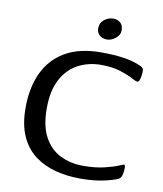

<svg xmlns="http://www.w3.org/2000/svg" viewBox="-92 -910 848 998"><g transform="rotate(10 332.0 -411.5)"><path d="M399 13Q332 13 270.5 -2.5Q209 -18 160.5 -53.5Q112 -89 84 -150Q56 -211 56 -301Q56 -406 92.5 -485Q129 -564 204 -608Q279 -652 393 -652Q465 -652 515.5 -644Q566 -636 601 -620Q618 -613 620.5 -605.5Q623 -598 623 -589Q623 -581 621 -568Q619 -555 615 -545Q611 -535 604 -535Q596 -535 572 -548Q548 -561 506.5 -574.5Q465 -588 404 -588Q339 -588 284.5 -559.5Q230 -531 197.5 -471Q165 -411 165 -315Q165 -224 196 -166.5Q227 -109 281 -82Q335 -55 403 -55Q466 -55 514 -66.5Q562 -78 592 -91Q608 -98 612 -98Q618 -98 618 -82Q618 -30 595 -20Q568 -8 517 2.5Q466 13 399 13ZM411 -723Q386 -723 371 -737Q356 -751 356 -772Q356 -802 378 -819Q400 -836 426 -836Q446 -836 462 -823.5Q478 -811 478 -781Q478 -759 456 -741Q434 -723 411 -723Z"/></g></svg>

Font: BriemHand
Style: Regular
Weight: 400
Designer: Gunnlaugur SE Briem, Eben Sorkin
Foundry: Sorkin Type
Version: Version 1.001; ttfautohint (v1.8.4.7-5d5b)